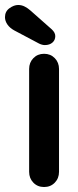

<svg xmlns="http://www.w3.org/2000/svg" viewBox="-59 -751 315 771"><path d="M178 -61Q178 -35 161 -17.5Q144 0 118 0Q92 0 75 -17.5Q58 -35 58 -61V-474Q58 -500 75 -517.5Q92 -535 118 -535Q144 -535 161 -517.5Q178 -500 178 -474ZM121 -570Q116 -570 110 -571.5Q104 -573 98 -576L-2 -629Q-20 -639 -29.5 -653Q-39 -667 -39 -682Q-39 -705 -21 -718Q-3 -731 14 -731Q28 -731 40.5 -724.5Q53 -718 63 -709L149 -633Q163 -620 163 -606Q163 -590 151.5 -580Q140 -570 121 -570Z"/></svg>

Font: zvoove
Style: Bold
Weight: 700
Designer: Vernon Adams (Nunito) & Andrew Paglinawan (Quicksand)
Foundry: zvoove
Version: Version 3.006